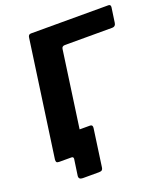

<svg xmlns="http://www.w3.org/2000/svg" viewBox="-156 -851 954 1093"><g transform="rotate(-20 321.0 -304.5)"><path d="M156 133Q130 133 133 110L147 13Q148 0 135 0H74L225 -147Q223 -134 236 -134H297Q313 -134 311 -115L279 113Q278 123 272.5 128Q267 133 254 133ZM142 -723Q144 -742 160 -742H629Q644 -742 642 -725L629 -635Q626 -614 606 -614H320Q301 -614 299 -598L218 -23Q215 0 190 0H62Q49 0 45.5 -5Q42 -10 43 -21Z"/></g></svg>

Font: Libre Franklin
Style: Bold Italic
Weight: 700
Italic angle: -8°
Designer: Pablo Impallari, Rodrigo Fuenzalida, Nhung Nguyen
Foundry: Impallari Type
Version: Version 3.000